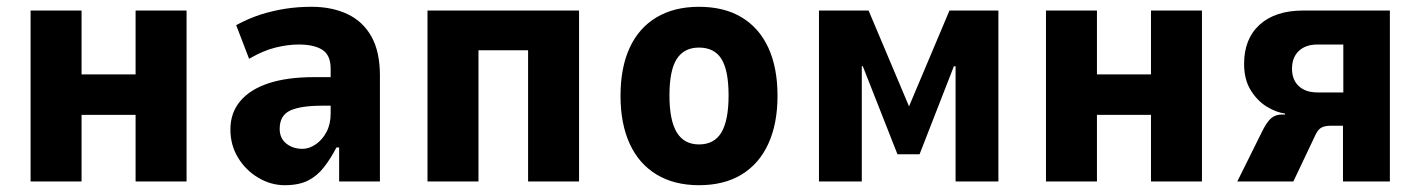

<svg xmlns="http://www.w3.org/2000/svg" viewBox="-20 -534 4180 565"><path d="M70 0V-503H220V-315H379V-503H529V0H379V-196H220V0Z M818 11Q777 11 740 -11Q703 -33 680.5 -70Q658 -107 658 -153Q658 -202 687 -236.5Q716 -271 770.5 -289Q825 -307 904 -307H970V-223H930Q897 -223 873.5 -219.5Q850 -216 834.5 -209Q819 -202 811 -188.5Q803 -175 803 -155Q803 -127 822.5 -111.5Q842 -96 870 -96Q890 -96 909.5 -109.5Q929 -123 941 -146Q953 -169 953 -200V-332Q953 -372 928.5 -387.5Q904 -403 859 -403Q827 -403 790.5 -394Q754 -385 713 -361L675 -460Q712 -480 746.5 -491Q781 -502 818 -508Q855 -514 897 -514Q957 -514 1002.5 -492.5Q1048 -471 1073 -426.5Q1098 -382 1098 -312V0H978V-100H970Q953 -67 933 -41.5Q913 -16 886 -2.5Q859 11 818 11Z M1238 0V-503H1684V0H1534V-386H1388V0Z M2037 11Q1964 11 1912 -20.5Q1860 -52 1833 -111Q1806 -170 1806 -252Q1806 -335 1833 -393.5Q1860 -452 1912 -483Q1964 -514 2037 -514Q2111 -514 2162.5 -483Q2214 -452 2241 -393.5Q2268 -335 2268 -252Q2268 -170 2241 -111Q2214 -52 2162.5 -20.5Q2111 11 2037 11ZM2037 -109Q2082 -109 2103 -144.5Q2124 -180 2124 -253Q2124 -327 2103 -360.5Q2082 -394 2037 -394Q1993 -394 1971.5 -360.5Q1950 -327 1950 -253Q1950 -180 1971.5 -144.5Q1993 -109 2037 -109Z M2390 0V-503H2536L2655 -221L2774 -503H2918V0H2792V-339H2787L2686 -80H2621L2519 -339H2516V0Z M3058 0V-503H3208V-315H3367V-503H3517V0H3367V-196H3208V0Z M3621 0 3693 -145Q3707 -174 3720 -185.5Q3733 -197 3752 -197H3762L3761 -200Q3736 -203 3708 -220Q3680 -237 3660.5 -268.5Q3641 -300 3641 -346Q3641 -420 3687 -461.5Q3733 -503 3815 -503H4070V0H3932V-164H3896Q3880 -164 3869.5 -159Q3859 -154 3851 -137L3786 0ZM3857 -262H3933V-403H3857Q3822 -403 3802 -384Q3782 -365 3782 -332Q3782 -299 3802 -280.5Q3822 -262 3857 -262Z"/></svg>

Font: Nunito Sans 7pt Condensed ExtraBold
Style: Regular
Weight: 800
Width: 3
Designer: Vernon Adams
Foundry: Vernon Adams
Version: Version 3.101;gftools[0.9.27]